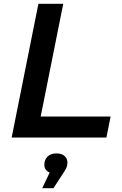

<svg xmlns="http://www.w3.org/2000/svg" viewBox="-20 -720 639 1005"><path d="M181 -700H311L193 -110H559L537 0H41ZM333 131Q333 146 327.5 158.5Q322 171 306 194L260 265H201L240 183Q227 178 219.5 167.5Q212 157 212 143Q212 117 228.5 100Q245 83 275 83Q303 83 318 96.5Q333 110 333 131Z"/></svg>

Font: Montserrat Alternates SemiBold
Style: Italic
Weight: 600
Italic angle: -11.3°
Designer: Julieta Ulanovsky
Foundry: Julieta Ulanovsky
Version: Version 7.200